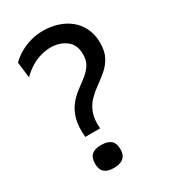

<svg xmlns="http://www.w3.org/2000/svg" viewBox="-171 -756 750 852"><g transform="rotate(-30 204.0 -330.5)"><path d="M116 -171Q111 -227 121.5 -263.5Q132 -300 151.5 -324.5Q171 -349 195 -367Q219 -385 241 -402Q263 -419 277 -440.5Q291 -462 291 -494Q291 -543 258.5 -567.5Q226 -592 181 -592Q157 -592 131 -585Q105 -578 80 -563Q55 -548 32 -525L22 -606Q45 -628 71 -642.5Q97 -657 126.5 -665Q156 -673 188 -673Q227 -673 262 -662Q297 -651 324 -629Q351 -607 366.5 -574.5Q382 -542 382 -500Q382 -457 367 -429Q352 -401 329 -381Q306 -361 280.5 -343Q255 -325 233.5 -303.5Q212 -282 200 -250.5Q188 -219 192 -171ZM158 12Q126 12 110 -2Q94 -16 94 -46Q94 -77 110 -91Q126 -105 158 -105Q191 -105 207.5 -91Q224 -77 224 -46Q224 12 158 12Z"/></g></svg>

Font: Bricolage Grotesque
Style: Regular
Weight: 400
Designer: Mathieu Triay
Foundry: Atelier Triay
Version: Version 1.001;gftools[0.9.33.dev8+g029e19f]